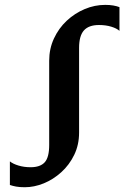

<svg xmlns="http://www.w3.org/2000/svg" viewBox="-20 -774 543 806"><path d="M84 12Q62 12 47.5 9.2Q33 6.5 21.5 2.5V-96.5Q34.5 -86 57.8 -79Q81 -72 108.5 -72Q149 -72 167.8 -92.8Q186.5 -113.5 186.5 -165.5V-519Q186.5 -569.5 206.5 -612.5Q226.5 -655.5 260.2 -687Q294 -718.5 335.8 -736Q377.5 -753.5 421.5 -753.5Q440.5 -753.5 455.2 -751Q470 -748.5 481.5 -744V-644.5Q470 -655 447 -662Q424 -669 395.5 -669Q352.5 -669 332.2 -646.2Q312 -623.5 312 -573V-217.5Q312 -166 291.5 -123.8Q271 -81.5 237.2 -51Q203.5 -20.5 163.5 -4.2Q123.5 12 84 12Z"/></svg>

Font: Merriweather 48pt SemiBold
Style: Regular
Weight: 600
Version: Version 2.100